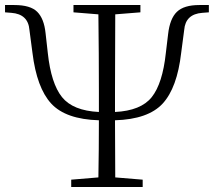

<svg xmlns="http://www.w3.org/2000/svg" viewBox="-26 -743 850 763"><path d="M266 -694V-723H532V-694L432 -686Q431 -527 431 -377V-320V-298Q534 -303 577 -357Q620 -411 633 -532L642 -607Q649 -669 677 -696Q705 -723 766 -723H804V-694L778 -692Q711 -687 706 -624L694 -533Q678 -394 620.5 -331.5Q563 -269 431 -265L432 -38L541 -29V0H257V-29L365 -38Q367 -148 367 -265Q235 -269 177.5 -331.5Q120 -394 103 -533L91 -624Q86 -687 19 -692L-6 -694V-723H31Q95 -723 122 -696Q149 -669 155 -612L164 -532Q177 -411 220.5 -357Q264 -303 367 -298V-320V-377Q367 -526 365 -686Z"/></svg>

Font: Minh Nguyen ExtraLight
Style: Regular
Weight: 250
Designer: Ryoko NISHIZUKA 西塚涼子 (kana & ideographs); Frank Grießhammer (Latin, Greek & Cyrillic); Wenlong ZHANG 张文龙 (bopomofo); San
Foundry: Adobe
Version: Version 1.100;July 7, 2023;FontCreator 14.0.0.2814 64-bit